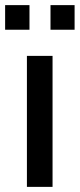

<svg xmlns="http://www.w3.org/2000/svg" viewBox="-21 -729 311 749"><path d="M84 0V-511H184V0ZM-1 -613V-709H94V-613ZM176 -613V-709H270V-613Z"/></svg>

Font: Chivo Medium
Style: Regular
Weight: 400
Version: Version 2.002